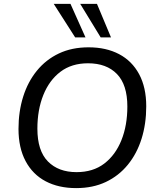

<svg xmlns="http://www.w3.org/2000/svg" viewBox="-20 -957 811 986"><path d="M371 9Q281 9 214.5 -26Q148 -61 111.5 -129.5Q75 -198 75 -295Q75 -384 99 -460.5Q123 -537 169.5 -594Q216 -651 282.5 -682.5Q349 -714 435 -714Q525 -714 591.5 -679Q658 -644 694.5 -576Q731 -508 731 -411Q731 -321 707 -244.5Q683 -168 636.5 -111Q590 -54 523.5 -22.5Q457 9 371 9ZM373 -73Q458 -73 515.5 -117Q573 -161 603.5 -237Q634 -313 634 -410Q634 -522 580.5 -577Q527 -632 432 -632Q348 -632 290.5 -588.5Q233 -545 202.5 -469Q172 -393 172 -296Q172 -183 226 -128Q280 -73 373 -73ZM497 -765 392 -937H478L550 -765ZM366 -765 256 -937H342L419 -765Z"/></svg>

Font: Nunito Sans 12pt Medium
Style: Italic
Weight: 500
Italic angle: -9°
Designer: Vernon Adams
Foundry: Vernon Adams
Version: Version 3.101;gftools[0.9.27]